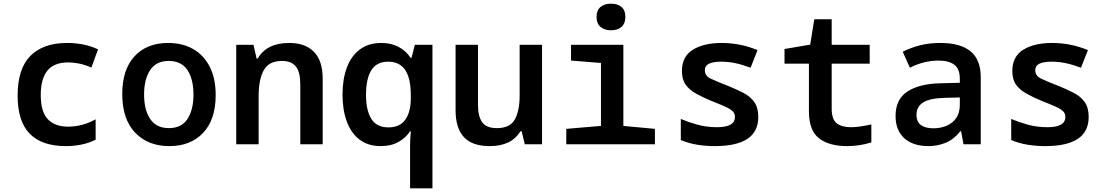

<svg xmlns="http://www.w3.org/2000/svg" viewBox="-20 -786 6040 1046"><path d="M339 10Q208 10 142 -57.5Q76 -125 76 -265Q76 -412 146 -482Q216 -552 345 -552Q389 -552 431.5 -544Q474 -536 514 -517L478 -418Q441 -434 409.5 -440Q378 -446 352 -446Q275 -446 238.5 -401.5Q202 -357 202 -269Q202 -177 240.5 -136.5Q279 -96 352 -96Q388 -96 425.5 -105.5Q463 -115 501 -136V-25Q463 -6 422 2Q381 10 339 10Z M903 10Q786 10 716 -63.5Q646 -137 646 -274Q646 -407 713 -479.5Q780 -552 896 -552Q973 -552 1031 -519.5Q1089 -487 1122 -423.5Q1155 -360 1155 -268Q1155 -134 1086.5 -62Q1018 10 903 10ZM900 -88Q969 -88 1001.5 -138Q1034 -188 1034 -271Q1034 -355 1001 -404.5Q968 -454 899 -454Q831 -454 798 -404Q765 -354 765 -271Q765 -187 798.5 -137.5Q832 -88 900 -88Z M1267 0V-542H1361L1378 -467H1384Q1433 -552 1556 -552Q1643 -552 1690.5 -503.5Q1738 -455 1738 -358V0H1616V-326Q1616 -393 1592 -423.5Q1568 -454 1516 -454Q1445 -454 1417 -403.5Q1389 -353 1389 -262V0Z M2214 11Q2214 -6 2215 -26.5Q2216 -47 2218 -71H2214Q2191 -35 2150.5 -12.5Q2110 10 2054 10Q1986 10 1939.5 -25Q1893 -60 1869.5 -123.5Q1846 -187 1846 -270Q1846 -354 1869.5 -417.5Q1893 -481 1940.5 -516.5Q1988 -552 2058 -552Q2110 -552 2150.5 -531Q2191 -510 2217 -471H2222L2240 -542H2336V240H2214ZM2096 -92Q2159 -92 2188.5 -134.5Q2218 -177 2218 -251V-269Q2218 -450 2095 -450Q2032 -450 2003 -403.5Q1974 -357 1974 -269Q1974 -185 2003 -138.5Q2032 -92 2096 -92Z M2648 10Q2552 10 2507 -39.5Q2462 -89 2462 -184V-542H2584V-214Q2584 -152 2607 -120Q2630 -88 2687 -88Q2760 -88 2785.5 -136.5Q2811 -185 2811 -266V-542H2933V0H2839L2822 -71H2816Q2788 -28 2746.5 -9Q2705 10 2648 10Z M3309 -621Q3274 -621 3252 -639Q3230 -657 3230 -694Q3230 -730 3251.5 -748Q3273 -766 3309 -766Q3345 -766 3366 -748Q3387 -730 3387 -694Q3387 -659 3366.5 -640Q3346 -621 3309 -621ZM3065 0V-84L3254 -100V-443L3091 -456V-542H3376V-100L3548 -84V0Z M3875 10Q3825 10 3778.5 2.5Q3732 -5 3689 -23V-138Q3729 -121 3779 -107Q3829 -93 3887 -93Q3984 -93 3984 -149Q3984 -168 3971 -180.5Q3958 -193 3930 -205.5Q3902 -218 3856 -236Q3808 -256 3772 -276Q3736 -296 3715.5 -324.5Q3695 -353 3695 -399Q3695 -478 3754.5 -515Q3814 -552 3912 -552Q3961 -552 4010 -542.5Q4059 -533 4107 -513L4069 -417Q4024 -434 3986 -442Q3948 -450 3909 -450Q3865 -450 3842.5 -439Q3820 -428 3820 -403Q3820 -373 3851 -358Q3882 -343 3944 -319Q3991 -300 4029 -280.5Q4067 -261 4089 -230.5Q4111 -200 4111 -149Q4111 -68 4051 -29Q3991 10 3875 10Z M4595 10Q4497 10 4442 -32.5Q4387 -75 4387 -179V-439H4254V-519L4394 -543L4416 -681H4511V-542H4718V-439H4511V-194Q4511 -135 4539 -114Q4567 -93 4615 -93Q4640 -93 4667 -97Q4694 -101 4727 -108V-10Q4662 10 4595 10Z M5039 10Q4954 10 4906.5 -33Q4859 -76 4859 -154Q4859 -244 4921.5 -286Q4984 -328 5094 -332L5209 -335V-356Q5209 -411 5179 -433.5Q5149 -456 5093 -456Q5053 -456 5013.5 -446Q4974 -436 4937 -417L4898 -504Q4941 -526 4991.5 -539Q5042 -552 5103 -552Q5212 -552 5267.5 -506.5Q5323 -461 5323 -366V0H5229L5216 -71H5212Q5175 -25 5130.5 -7.5Q5086 10 5039 10ZM5065 -87Q5103 -87 5136 -100.5Q5169 -114 5189 -142.5Q5209 -171 5209 -215V-255L5128 -253Q5046 -251 5009.5 -228Q4973 -205 4973 -161Q4973 -122 4997.5 -104.5Q5022 -87 5065 -87Z M5675 10Q5625 10 5578.5 2.5Q5532 -5 5489 -23V-138Q5529 -121 5579 -107Q5629 -93 5687 -93Q5784 -93 5784 -149Q5784 -168 5771 -180.5Q5758 -193 5730 -205.5Q5702 -218 5656 -236Q5608 -256 5572 -276Q5536 -296 5515.5 -324.5Q5495 -353 5495 -399Q5495 -478 5554.5 -515Q5614 -552 5712 -552Q5761 -552 5810 -542.5Q5859 -533 5907 -513L5869 -417Q5824 -434 5786 -442Q5748 -450 5709 -450Q5665 -450 5642.5 -439Q5620 -428 5620 -403Q5620 -373 5651 -358Q5682 -343 5744 -319Q5791 -300 5829 -280.5Q5867 -261 5889 -230.5Q5911 -200 5911 -149Q5911 -68 5851 -29Q5791 10 5675 10Z"/></svg>

Font: Noto Sans Mono SemiBold
Style: Regular
Weight: 600
Designer: Monotype Design Team
Foundry: Monotype Imaging Inc.
Version: Version 2.014; ttfautohint (v1.8.4.7-5d5b)